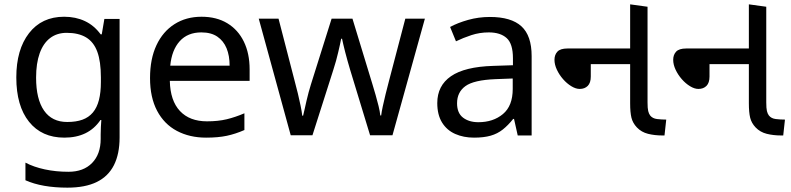

<svg xmlns="http://www.w3.org/2000/svg" viewBox="-20 -623 3638 883"><path d="M275 -546Q328 -546 370.5 -526Q413 -506 443 -465H448L460 -536H530V9Q530 85 504 136.5Q478 188 425 214Q372 240 290 240Q232 240 183.5 231.5Q135 223 97 206V125Q135 145 186 156Q237 167 295 167Q364 167 403.5 126.5Q443 86 443 16V-5Q443 -17 444 -39.5Q445 -62 446 -71H442Q414 -30 372.5 -10Q331 10 276 10Q172 10 113.5 -63Q55 -136 55 -267Q55 -395 113.5 -470.5Q172 -546 275 -546ZM287 -472Q242 -472 210.5 -448Q179 -424 162.5 -378Q146 -332 146 -266Q146 -167 182.5 -114.5Q219 -62 289 -62Q330 -62 359 -72.5Q388 -83 407 -105.5Q426 -128 435 -163Q444 -198 444 -246V-267Q444 -340 427.5 -385Q411 -430 376 -451Q341 -472 287 -472Z M907 -546Q976 -546 1025.5 -516Q1075 -486 1101.5 -431.5Q1128 -377 1128 -304V-251H761Q763 -160 807.5 -112.5Q852 -65 932 -65Q983 -65 1022.5 -74.5Q1062 -84 1104 -102V-25Q1063 -7 1023 1.5Q983 10 928 10Q852 10 793.5 -21Q735 -52 702.5 -113.5Q670 -175 670 -264Q670 -352 699.5 -415Q729 -478 782.5 -512Q836 -546 907 -546ZM906 -474Q843 -474 806.5 -433.5Q770 -393 763 -321H1036Q1036 -367 1022 -401Q1008 -435 979.5 -454.5Q951 -474 906 -474Z M1590 -303Q1584 -324 1578 -344.5Q1572 -365 1567.5 -383.5Q1563 -402 1559 -418Q1555 -434 1553 -445H1549Q1547 -434 1543.5 -418Q1540 -402 1535.5 -383Q1531 -364 1525.5 -343.5Q1520 -323 1513 -302L1417 -1H1317L1170 -537H1261L1335 -251Q1343 -222 1350 -192.5Q1357 -163 1362.5 -136.5Q1368 -110 1370 -91H1374Q1377 -103 1381 -121Q1385 -139 1389.5 -159Q1394 -179 1399.5 -199Q1405 -219 1410 -235L1505 -537H1601L1693 -235Q1700 -212 1707.5 -186Q1715 -160 1721 -135.5Q1727 -111 1729 -92H1733Q1735 -109 1740.5 -134.5Q1746 -160 1753.5 -190.5Q1761 -221 1769 -251L1844 -537H1934L1785 -1H1682Z M2233 -545Q2331 -545 2378 -502Q2425 -459 2425 -365V0H2361L2344 -76H2340Q2317 -47 2292.5 -27.5Q2268 -8 2236.5 1Q2205 10 2160 10Q2112 10 2073.5 -7Q2035 -24 2013 -59.5Q1991 -95 1991 -149Q1991 -229 2054 -272.5Q2117 -316 2248 -320L2339 -323V-355Q2339 -422 2310 -448Q2281 -474 2228 -474Q2186 -474 2148 -461.5Q2110 -449 2077 -433L2050 -499Q2085 -518 2133 -531.5Q2181 -545 2233 -545ZM2259 -259Q2159 -255 2120.5 -227Q2082 -199 2082 -148Q2082 -103 2109.5 -82Q2137 -61 2180 -61Q2248 -61 2293 -98.5Q2338 -136 2338 -214V-262Z M3026 0Q2991 0 2960.5 -7.5Q2930 -15 2909 -37Q2890 -57 2884 -81.5Q2878 -106 2878 -148V-603L2958 -592V-152Q2958 -125 2961 -112.5Q2964 -100 2970 -92Q2981 -78 3002 -75.5Q3023 -73 3044 -73L3036 0ZM2646 -214Q2628 -214 2607.5 -226.5Q2587 -239 2569.5 -259Q2552 -279 2541 -302.5Q2530 -326 2530 -348Q2530 -371 2543.5 -385.5Q2557 -400 2590 -400H2914V-328H2697V-271Q2697 -242 2683 -228Q2669 -214 2646 -214Z M3572 0Q3537 0 3506.5 -7.5Q3476 -15 3455 -37Q3436 -57 3430 -81.5Q3424 -106 3424 -148V-603L3504 -592V-152Q3504 -125 3507 -112.5Q3510 -100 3516 -92Q3527 -78 3548 -75.5Q3569 -73 3590 -73L3582 0ZM3192 -214Q3174 -214 3153.5 -226.5Q3133 -239 3115.5 -259Q3098 -279 3087 -302.5Q3076 -326 3076 -348Q3076 -371 3089.5 -385.5Q3103 -400 3136 -400H3460V-328H3243V-271Q3243 -242 3229 -228Q3215 -214 3192 -214Z"/></svg>

Font: lguzrati15
Style: Book
Weight: 400
Designer: Jelle Bosma - Monotype Design Team, Universal Thirst
Foundry: Monotype Imaging Inc.
Version: Version 2.106